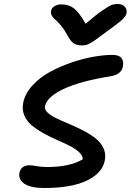

<svg xmlns="http://www.w3.org/2000/svg" viewBox="-20 -944 660 969"><path d="M575.2 -923.8Q596.7 -923.8 609.1 -910.9Q621.6 -897.9 619.1 -878.9Q616.7 -864.3 599.4 -847.2Q582 -830.1 518.1 -784.2Q502.9 -773.4 482.7 -758.3Q462.4 -743.2 454.6 -737.8Q446.8 -732.4 434.8 -725.6Q422.9 -718.8 413.8 -716.8Q404.8 -714.8 393.1 -714.8Q366.7 -714.8 350.8 -726.1Q335 -737.3 320.8 -765.1Q306.2 -792.5 288.6 -814Q271 -835.4 259.5 -844.7Q248 -854 241.7 -865Q235.4 -876 237.8 -889.2Q239.7 -903.8 254.9 -912.8Q270 -921.9 290 -921.9Q326.7 -921.9 352.8 -902.1Q378.9 -882.3 412.1 -824.2Q466.3 -870.6 500.2 -893.6Q534.2 -916.5 546.6 -920.2Q559.1 -923.8 575.2 -923.8ZM205.1 4.9Q136.2 4.9 104 -16.1Q71.8 -37.1 78.1 -71.8Q86.4 -109.9 129.9 -109.9Q141.1 -109.9 166 -105.5Q190.9 -101.1 217.8 -101.1Q332 -101.1 397.9 -140.1Q397.5 -159.2 378.7 -176.5Q359.9 -193.8 331.1 -208.3Q302.2 -222.7 267.6 -237.8Q232.9 -252.9 200.2 -271Q167.5 -289.1 141.6 -310.1Q115.7 -331.1 103 -360.8Q90.3 -390.6 97.2 -425.8Q106.4 -471.7 143.6 -512.5Q180.7 -553.2 231 -580.6Q281.2 -607.9 340.1 -628.2Q398.9 -648.4 452.4 -657.7Q505.9 -667 547.9 -667Q580.6 -667 593 -650.9Q605.5 -634.8 600.1 -608.9Q597.2 -589.4 581.5 -576.4Q565.9 -563.5 538.1 -559.1Q385.3 -534.7 301.3 -495.1Q217.3 -455.6 207 -408.2Q203.6 -391.6 220 -376Q236.3 -360.4 265.1 -346.7Q293.9 -333 329.1 -318.4Q364.3 -303.7 398.7 -285.9Q433.1 -268.1 460.4 -247.3Q487.8 -226.6 501.7 -197.3Q515.6 -168 508.8 -133.8Q499.5 -87.4 456.8 -55.7Q414.1 -23.9 350.3 -9.5Q286.6 4.9 205.1 4.9Z"/></svg>

Font: Shantell Sans Irregular Bouncy
Style: Italic
Weight: 500
Italic angle: -11.31°
Designer: Stephen Nixon, Anya Danilova, Shantell Martin
Foundry: Arrow Type
Version: Version 1.006;[9816181b4]